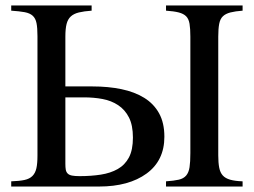

<svg xmlns="http://www.w3.org/2000/svg" viewBox="-20 -682 928 702"><path d="M587 0V-19Q616 -21 633.5 -25Q651 -29 660.5 -40Q670 -51 673 -70.5Q676 -90 676 -122V-548Q676 -577 673 -595Q670 -613 660.5 -622.5Q651 -632 633.5 -636.5Q616 -641 587 -643V-662H867V-643Q840 -641 822.5 -636.5Q805 -632 795 -622.5Q785 -613 781.5 -595Q778 -577 778 -548V-114Q778 -87 781.5 -69Q785 -51 794.5 -40.5Q804 -30 821.5 -25Q839 -20 867 -19V0ZM318 -366Q376 -366 424 -356Q472 -346 507 -324.5Q542 -303 561.5 -268Q581 -233 581 -182Q581 -95 516 -47.5Q451 0 342 0H21V-19Q51 -20 69.5 -24Q88 -28 98.5 -38.5Q109 -49 113 -66.5Q117 -84 117 -113V-550Q117 -580 113.5 -597.5Q110 -615 99.5 -624.5Q89 -634 70 -637.5Q51 -641 21 -643V-662H315V-643Q287 -641 268.5 -636.5Q250 -632 239 -622Q228 -612 223.5 -594.5Q219 -577 219 -548V-366ZM219 -83Q219 -70 220.5 -61.5Q222 -53 227.5 -47.5Q233 -42 243.5 -40Q254 -38 271 -38Q313 -38 348.5 -43.5Q384 -49 410.5 -64Q437 -79 451.5 -106.5Q466 -134 466 -179Q466 -224 451.5 -252.5Q437 -281 412 -297.5Q387 -314 355 -320Q323 -326 287 -326H219Z"/></svg>

Font: STIXGeneralUnicodeRegular
Style: Regular
Weight: 400
Designer: MicroPress Inc., with final additions and corrections provided by Coen Hoffman, Elsevier (retired)
Version: Version 1.1.0